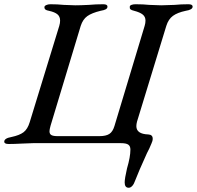

<svg xmlns="http://www.w3.org/2000/svg" viewBox="-40 -675 927 904"><path d="M547 184Q547 166 558 118Q574 64 574 29Q574 13 564 6Q554 -1 529 -1H116Q98 -1 64 1Q26 3 1 3Q-20 3 -20 -8Q-20 -24 14 -30Q52 -38 71 -52.5Q90 -67 100 -100L239 -553Q243 -566 243 -578Q243 -597 230.5 -607.5Q218 -618 191 -624Q179 -626 174 -630Q169 -634 169 -641Q169 -647 177.5 -651Q186 -655 197 -655Q231 -655 260 -652Q296 -650 315 -650Q338 -650 378 -652Q411 -655 446 -655Q466 -655 466 -644Q466 -636 458.5 -631.5Q451 -627 433 -624Q392 -614 371 -599Q350 -584 340 -553L198 -83Q193 -65 193 -57Q193 -44 202 -39Q211 -34 231 -34H330H428Q459 -34 475 -44.5Q491 -55 499 -82L641 -553Q645 -566 645 -578Q645 -596 632 -606.5Q619 -617 592 -624Q579 -627 574.5 -631Q570 -635 571 -643Q571 -649 579 -652Q587 -655 598 -655Q635 -655 663 -652Q701 -650 719 -650Q740 -650 782 -652Q812 -655 847 -655Q867 -655 867 -644Q867 -629 834 -624Q796 -616 774.5 -600.5Q753 -585 743 -553L605 -102Q602 -90 602 -81Q602 -44 658 -42Q679 -41 679 -22Q679 -11 673 1Q663 26 652 46Q612 134 596 176Q591 191 583 200Q575 209 566 209Q547 209 547 184Z"/></svg>

Font: EB Garamond Medium
Style: Italic
Weight: 500
Italic angle: -17.2°
Designer: Georg Duffner and Octavio Pardo
Foundry: Georg Duffner
Version: Version 1.000